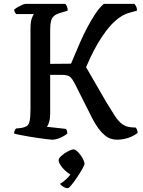

<svg xmlns="http://www.w3.org/2000/svg" viewBox="-20 -724 742 995"><path d="M251 0Q244 0 224.5 -2.5Q205 -5 179.5 -8.5Q154 -12 128.5 -16.5Q103 -21 82.5 -25Q62 -29 53 -32Q53 -40 56 -47Q59 -54 63 -58L91 -61Q108 -64 118.5 -70.5Q129 -77 133.5 -97Q138 -117 138 -159V-572Q138 -611 145 -629.5Q152 -648 156 -651H64Q60 -655 57 -661Q54 -667 53 -673Q58 -679 70 -686Q82 -693 94.5 -698.5Q107 -704 113 -704H318Q323 -700 327 -690Q331 -680 331 -669L289 -656Q269 -650 258.5 -640Q248 -630 244 -613.5Q240 -597 240 -569V-393L348 -394Q355 -410 367.5 -440Q380 -470 396.5 -507.5Q413 -545 433 -583Q453 -621 474.5 -653Q496 -685 518 -704H676Q681 -700 685.5 -691Q690 -682 690 -669L644 -656Q613 -646 584 -621.5Q555 -597 530.5 -564.5Q506 -532 485.5 -496.5Q465 -461 450 -429Q435 -397 426 -376L533 -191Q556 -154 574 -125.5Q592 -97 612.5 -81.5Q633 -66 663 -64L683 -63Q686 -60 689.5 -52.5Q693 -45 693 -35Q681 -25 662.5 -16.5Q644 -8 624.5 -4Q605 0 587 0Q571 0 555 -5Q539 -10 523.5 -22.5Q508 -35 491.5 -56.5Q475 -78 458 -111L369 -288Q357 -312 345 -324Q333 -336 302 -336H240V-133Q240 -109 234.5 -91.5Q229 -74 223 -67L322 -56Q324 -54 326.5 -46.5Q329 -39 329 -32Q314 -19 291 -9.5Q268 0 251 0ZM332 251Q319 251 307.5 243.5Q296 236 291 229Q308 219 326.5 201.5Q345 184 353 165L366 187Q356 187 342 178.5Q328 170 315 157.5Q302 145 293 131Q284 117 284 106Q284 98 293 88.5Q302 79 315 70.5Q328 62 341 56Q354 50 361 50Q369 50 378.5 58.5Q388 67 397 79Q406 91 412 104Q418 117 418 124Q418 131 406.5 151.5Q395 172 379.5 195Q364 218 350.5 234.5Q337 251 332 251Z"/></svg>

Font: Texturina Medium 12pt
Style: Regular
Weight: 400
Version: Version 1.002